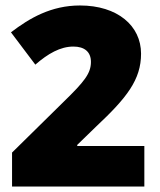

<svg xmlns="http://www.w3.org/2000/svg" viewBox="-20 -681 584 701"><path d="M507 0V-148H262V-152L331 -219C443 -324 495 -390 495 -485C495 -587 409 -661 272 -661C167 -661 88 -615 20 -563L109 -445C155 -485 200 -511 248 -511C288 -511 312 -492 312 -455C312 -413 288 -383 213 -310L24 -124V0Z"/></svg>

Font: Noto Sans Telugu SemiCondensed Black
Style: Regular
Weight: 900
Width: 4
Designer: Jelle Bosma - Monotype Design Team
Foundry: Monotype Imaging Inc.
Version: Version 2.005